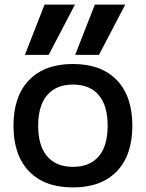

<svg xmlns="http://www.w3.org/2000/svg" viewBox="-20 -810 638 840"><path d="M413 -570H309L395 -790H528ZM193 -570H89L175 -790H308ZM299 10Q175 10 107 -60.5Q39 -131 39 -260Q39 -389 107 -459.5Q175 -530 299 -530Q423 -530 491 -459.5Q559 -389 559 -260Q559 -131 491 -60.5Q423 10 299 10ZM299 -80Q373 -80 412 -126Q451 -172 451 -260Q451 -348 412 -394Q373 -440 299 -440Q226 -440 186.5 -394Q147 -348 147 -260Q147 -172 186.5 -126Q226 -80 299 -80Z"/></svg>

Font: M PLUS 1 Medium
Style: Regular
Weight: 500
Designer: Coji Morishita
Foundry: UNDERFOREST DESIGN
Version: Version 1.001